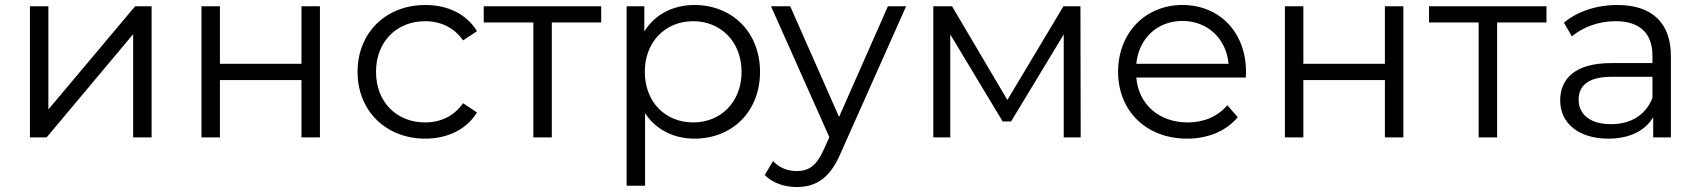

<svg xmlns="http://www.w3.org/2000/svg" viewBox="-20 -551 6807 770"><path d="M167 0 514 -414V0H588V-526H522L174 -112V-526H100V0Z M862 0V-230H1189V0H1263V-526H1189V-295H862V-526H788V0Z M1686 5C1775 5 1851 -32 1893 -100L1837 -137C1801 -85 1746 -60 1685 -60C1572 -60 1488 -140 1488 -263C1488 -385 1572 -466 1685 -466C1746 -466 1801 -441 1837 -389L1893 -426C1851 -495 1775 -531 1686 -531C1528 -531 1414 -420 1414 -263C1414 -106 1528 5 1686 5Z M2193 -461H2391V-526H1920V-461H2119V0H2193Z M2760 -60C2649 -60 2566 -141 2566 -263C2566 -384 2649 -466 2760 -466C2870 -466 2954 -384 2954 -263C2954 -141 2870 -60 2760 -60ZM2567 -97C2611 -30 2683 5 2765 5C2916 5 3028 -103 3028 -263C3028 -422 2916 -531 2765 -531C2680 -531 2607 -494 2564 -425V-526H2493V194H2567Z M3149 -526H3072L3306 -1L3284 48C3255 114 3223 135 3176 135C3138 135 3106 122 3080 95L3047 151C3078 183 3126 199 3175 199C3251 199 3308 166 3352 62L3614 -526H3541L3345 -82Z M3791 -413 4001 -64H4035L4246 -413V0H4314L4313 -526H4245L4020 -150L3798 -526H3723V0H3791Z M4537 -295C4547 -397 4621 -467 4722 -467C4823 -467 4898 -396 4907 -295ZM4741 5C4824 5 4897 -25 4944 -81L4902 -129C4863 -83 4807 -60 4743 -60C4628 -60 4546 -133 4537 -240H4976C4977 -248 4977 -257 4977 -263C4977 -422 4870 -531 4722 -531C4573 -531 4464 -419 4464 -263C4464 -107 4576 5 4741 5Z M5207 0V-230H5534V0H5608V-526H5534V-295H5207V-526H5133V0Z M5984 -461H6182V-526H5711V-461H5910V0H5984Z M6607 -158C6580 -90 6521 -53 6441 -53C6359 -53 6311 -91 6311 -151C6311 -203 6343 -243 6444 -243H6607ZM6430 5C6516 5 6578 -27 6610 -81V0H6681V-325C6681 -462 6603 -531 6466 -531C6383 -531 6305 -505 6252 -460L6284 -405C6327 -442 6391 -466 6459 -466C6557 -466 6607 -417 6607 -328V-298H6442C6290 -298 6237 -230 6237 -148C6237 -57 6311 5 6430 5Z"/></svg>

Font: Montserrat-Alt1
Style: Regular
Weight: 400
Designer: Differentunic
Foundry: Differentunic
Version: Version 7.222